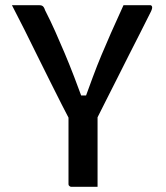

<svg xmlns="http://www.w3.org/2000/svg" viewBox="-20 -720 640 740"><path d="M356 0Q339 0 322 0Q305 0 288.5 0Q272 0 255 0Q252 0 249.5 -1.5Q247 -3 245.5 -5Q244 -7 244 -11Q244 -84 244 -160Q244 -236 244 -309H356Q356 -276 356 -240Q356 -204 356 -168.5Q356 -133 356 -100Q356 -75 356 -50Q356 -25 356 0ZM26 -700Q54 -700 80 -700Q106 -700 130 -700Q137 -700 141 -698.5Q145 -697 148 -693Q151 -689 154 -680Q175 -639 193 -598.5Q211 -558 229 -515.5Q247 -473 266 -423.5Q285 -374 307 -314L268 -352H336L297 -312Q320 -375 337 -421Q354 -467 371 -507.5Q388 -548 408 -593.5Q428 -639 456 -700Q482 -700 508 -700Q534 -700 559 -700Q564 -700 566 -694.5Q568 -689 562 -676Q542 -635 520.5 -593.5Q499 -552 477.5 -509Q456 -466 434 -422.5Q412 -379 390 -335.5Q368 -292 346 -248Q314 -248 295 -248Q276 -248 267 -249Q258 -250 255 -252Q252 -254 249 -257Q237 -279 218 -317Q199 -355 175 -402.5Q151 -450 125.5 -502Q100 -554 74.5 -605Q49 -656 26 -700Z"/></svg>

Font: Recursive Monospace Medium
Style: Regular
Weight: 500
Version: Version 1.047